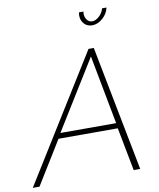

<svg xmlns="http://www.w3.org/2000/svg" viewBox="-139 -996 885 1072"><g transform="rotate(-10 303.5 -460.0)"><path d="M400 -710H430L568 0H531L484 -245H148L-3 0H-41ZM480 -275 406 -666 164 -275ZM448 -858Q467 -858 487 -876Q507 -894 514 -920H539Q532 -886 503.5 -861Q475 -836 444 -836Q416 -836 398.5 -855Q381 -874 381 -903Q381 -907 381.5 -911.5Q382 -916 383 -920H409Q407 -915 407 -908Q407 -888 418.5 -873Q430 -858 448 -858Z"/></g></svg>

Font: Raleway ExtraLight
Style: Italic
Weight: 200
Italic angle: -12°
Designer: Matt McInerney, Pablo Impallari, Rodrigo Fuenzalida
Foundry: Matt McInerney, Pablo Impallari, Rodrigo Fuenzalida
Version: Version 4.026